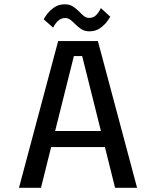

<svg xmlns="http://www.w3.org/2000/svg" viewBox="-20 -896 750 916"><path d="M529 0 480.5 -194.5H224L175.5 0H70.5L257.5 -700H447L634 0ZM332.5 -628.5 243 -271H461.5L372 -628.5ZM407 -746.5Q385 -746.5 369.2 -756.2Q353.5 -766 341.2 -778.5Q329 -791 317.2 -800.5Q305.5 -810 291.5 -810Q269.5 -810 255 -794.8Q240.5 -779.5 233.5 -764L188.5 -804Q190.5 -809 203 -826.5Q215.5 -844 237.5 -859.8Q259.5 -875.5 289 -875.5Q311.5 -875.5 327.2 -865.5Q343 -855.5 355.5 -842.8Q368 -830 379.5 -820.2Q391 -810.5 405 -810.5Q427 -810.5 440.8 -826Q454.5 -841.5 461 -857.5L506 -816.5Q503.5 -811 491.2 -794Q479 -777 457.8 -761.8Q436.5 -746.5 407 -746.5Z"/></svg>

Font: League Mono
Style: Regular
Weight: 400
Width: 6
Designer: Tyler Finck
Foundry: The League of Moveable Type / Tyler Finck
Version: Version 2.300;RELEASE